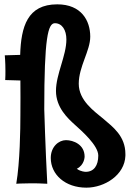

<svg xmlns="http://www.w3.org/2000/svg" viewBox="-20 -835 599 885"><path d="M558 -125C558 -208 500 -250 458 -286C415 -322 343 -371 343 -449C343 -528 396 -601 396 -666C396 -740 355 -815 244 -815C106 -815 77 -712 73 -582L2 -580C2 -580 5 -551 5 -508C5 -495 5 -481 4 -466L74 -464C74 -412 75 -360 74 -304C74 -242 72 -88 55 12C55 12 78 10 120 10C142 10 168 10 198 12C189 -155 184 -331 184 -331C184 -661 201 -728 233 -728C266 -728 286 -697 286 -653C286 -578 238 -493 238 -416C238 -339 293 -289 325 -260C356 -232 433 -165 433 -118C433 -72 413 -43 375 -43C375 -43 353 -43 334 -57C370 -75 370 -113 370 -113C370 -169 318 -189 284 -189C251 -189 214 -159 214 -107C214 -30 281 30 378 30C462 30 555 -28 558 -117Z"/></svg>

Font: Rum Raisin
Style: Regular
Weight: 400
Designer: Astigmatic (AOETI)
Foundry: Astigmatic (AOETI)
Version: Version 1.000